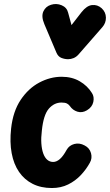

<svg xmlns="http://www.w3.org/2000/svg" viewBox="-20 -938 554 968"><path d="M241.5 10Q186.5 10 144.8 -11Q103 -32 76 -71.2Q49 -110.5 38.8 -165.8Q28.5 -221 36 -290Q45.5 -376.5 84.2 -434.5Q123 -492.5 178.2 -521.8Q233.5 -551 291 -551Q343 -551 382 -528.2Q421 -505.5 443.5 -469Q456 -450.5 450.5 -424.2Q445 -398 418.5 -382Q394 -367.5 370.2 -375Q346.5 -382.5 332.5 -403Q327 -411 317.8 -416Q308.5 -421 290 -421Q253 -421 226 -389.8Q199 -358.5 191 -279.5Q186.5 -243.5 188.5 -214.5Q190.5 -185.5 198 -164.5Q205.5 -143.5 218.2 -132.5Q231 -121.5 248 -121.5Q265 -121.5 281.8 -136Q298.5 -150.5 316 -182.5Q328.5 -205 354.5 -212Q380.5 -219 407 -204.5Q431.5 -192 438.8 -166Q446 -140 433 -117.5Q415 -84.5 387.5 -55.2Q360 -26 323.5 -8Q287 10 241.5 10ZM323.5 -639.5Q306.5 -639.5 289.8 -646Q273 -652.5 264.5 -672.5L203.5 -816.5Q187 -855.5 198.8 -880.8Q210.5 -906 237.5 -914Q264.5 -922.5 290.8 -911.5Q317 -900.5 323.5 -874L340.5 -811.5L391 -876.5Q417 -909.5 444 -912.5Q471 -915.5 492.5 -896.5Q513.5 -877 514 -849.5Q514.5 -822 496 -801L376 -663.5Q365 -651 351.2 -645.2Q337.5 -639.5 323.5 -639.5Z"/></svg>

Font: Edu SA Hand
Style: Regular
Weight: 400
Designer: Tina and Corey Anderson, Eben Sorkin, Mirko Velimirovic
Foundry: Google for Education
Version: Version 2.000